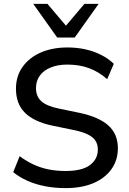

<svg xmlns="http://www.w3.org/2000/svg" viewBox="-20 -958 662 987"><path d="M317 9Q262 9 212.5 -0.5Q163 -10 121.5 -28.5Q80 -47 48 -73L81 -155Q115 -130 151 -113Q187 -96 228 -87.5Q269 -79 317 -79Q402 -79 442.5 -109.5Q483 -140 483 -189Q483 -216 470.5 -235Q458 -254 430 -267.5Q402 -281 357 -290L250 -312Q155 -332 108.5 -378Q62 -424 62 -502Q62 -566 96 -614Q130 -662 189.5 -688Q249 -714 327 -714Q375 -714 418.5 -704.5Q462 -695 499.5 -676Q537 -657 565 -630L531 -551Q488 -589 438 -607.5Q388 -626 326 -626Q277 -626 240.5 -611Q204 -596 184.5 -569Q165 -542 165 -505Q165 -463 192 -438Q219 -413 282 -400L388 -378Q488 -357 537 -313Q586 -269 586 -196Q586 -135 553 -88.5Q520 -42 460 -16.5Q400 9 317 9ZM274 -765 151 -938H224L319 -826L414 -938H487L364 -765Z"/></svg>

Font: Nunito Sans 12pt ExtraLight 12pt SemiBold
Style: Regular
Weight: 600
Version: Version 3.101;gftools[0.9.27]